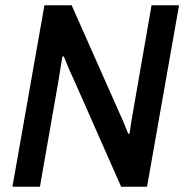

<svg xmlns="http://www.w3.org/2000/svg" viewBox="-20 -706 697 726"><path d="M27 0 148 -686H251L436 -269Q440 -262 445 -249Q450 -236 455.5 -223Q461 -210 465 -200L470 -201Q472 -216 475 -236.5Q478 -257 481 -272L553 -686H657L536 0H438L256 -412Q249 -426 238.5 -451Q228 -476 221 -493L216 -492Q213 -475 209 -450Q205 -425 202 -406L131 0Z"/></svg>

Font: Archivo SemiCondensed Medium
Style: Italic
Weight: 500
Width: 4
Italic angle: -10°
Designer: Hector Gatti
Foundry: Omnibus-Type
Version: Version 2.001